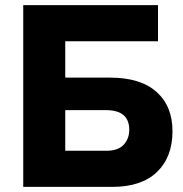

<svg xmlns="http://www.w3.org/2000/svg" viewBox="-20 -730 714 750"><path d="M70.8 0V-710H597.2V-568.8H234.9V-426.8H410.2Q528.8 -426.8 591.3 -371.1Q653.8 -315.4 653.8 -217.8Q653.8 -116.7 593.3 -58.3Q532.7 0 418.9 0ZM234.9 -141.1H396Q441.4 -141.1 463.1 -164.6Q484.9 -188 484.9 -223.1Q484.9 -299.8 394 -299.8H234.9Z"/></svg>

Font: Raleway-v4020 ExtraBold
Style: Regular
Weight: 800
Designer: Matt McInerney, Pablo Impallari, Rodrigo Fuenzalida
Foundry: Matt McInerney, Pablo Impallari, Rodrigo Fuenzalida
Version: Version 4.020;PS 004.020;hotconv 1.0.88;makeotf.lib2.5.64775